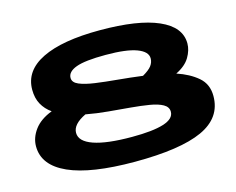

<svg xmlns="http://www.w3.org/2000/svg" viewBox="-100 -857 1245 1015"><g transform="rotate(-15 522.5 -350.0)"><path d="M1011 -219Q1011 -100 890.5 -45Q770 10 521 10Q281 10 158.5 -45Q36 -100 36 -204Q36 -251 67.5 -294Q99 -337 164 -362Q131 -385 112.5 -418.5Q94 -452 94 -498Q94 -602 204 -656Q314 -710 520 -710Q729 -710 839.5 -661.5Q950 -613 950 -523Q950 -486 927.5 -448Q905 -410 852 -384Q921 -361 966 -322.5Q1011 -284 1011 -219ZM306 -506Q306 -481 338 -467.5Q370 -454 423.5 -446.5Q477 -439 543.5 -433Q610 -427 679 -418Q714 -438 728 -456.5Q742 -475 742 -497Q742 -534 686 -555Q630 -576 516 -576Q403 -576 354.5 -558Q306 -540 306 -506ZM259 -218Q259 -171 330.5 -146Q402 -121 540 -121Q654 -121 713 -139.5Q772 -158 772 -197Q772 -223 745.5 -238Q719 -253 673.5 -260.5Q628 -268 571 -273Q514 -278 452.5 -283.5Q391 -289 332 -300Q259 -265 259 -218Z"/></g></svg>

Font: Georama ExtraExtended
Style: Bold
Weight: 700
Width: 8
Designer: Jean-Baptiste Levee
Foundry: Production Type
Version: Version 1.000